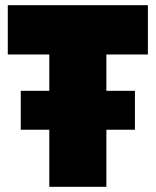

<svg xmlns="http://www.w3.org/2000/svg" viewBox="-20 -720 600 740"><path d="M60 -220V-370H500V-220ZM170 0V-510H10V-700H550V-510H390V0Z"/></svg>

Font: Tektur Black
Style: Regular
Weight: 900
Designer: Adam Jagosz
Foundry: Adam Jagosz
Version: Version 1.005;gftools[0.9.30]